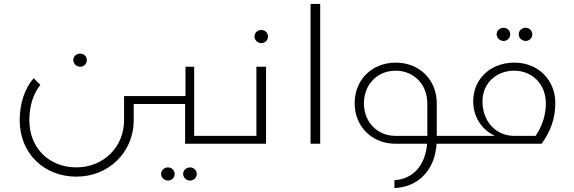

<svg xmlns="http://www.w3.org/2000/svg" viewBox="-20 -730 2915 975"><path d="M387 -391C405 -391 421 -405 421 -425C421 -444 405 -458 387 -458C369 -458 352 -444 352 -425C352 -406 369 -391 387 -391ZM744 -242H610V-119C610 16 506 120 368 120C229 120 129 21 129 -119C129 -192 149 -255 185 -299L151 -333C106 -281 80 -206 80 -119C80 49 204 167 368 167C535 167 659 40 659 -119V-202H744Z M966 -40V-391H922V-242H744C710 -242 686 -234 686 -222C686 -210 710 -202 744 -202H920V0H1089V-40ZM833 120C815 120 798 134 798 153C798 172 815 187 833 187C851 187 867 173 867 153C867 134 851 120 833 120ZM945 120C927 120 910 134 910 153C910 172 927 187 945 187C963 187 979 173 979 153C979 134 963 120 945 120Z M1307 -578C1289 -578 1272 -564 1272 -545C1272 -526 1289 -511 1307 -511C1325 -511 1341 -525 1341 -545C1341 -564 1325 -578 1307 -578ZM1282 -40H1089C1055 -40 1031 -32 1031 -20C1031 -8 1055 0 1089 0H1331V-391H1282Z M1557 0H1606V-710H1557Z M2298 -40H2198V-205C2198 -325 2110 -412 1990 -412C1869 -412 1781 -325 1781 -206C1781 -87 1869 0 1989 0H2149C2139 116 2072 180 1983 185V225C2096 221 2188 142 2197 0H2298ZM1828 -205C1828 -301 1896 -371 1989 -371C2082 -371 2150 -301 2150 -205V-40H1989C1896 -40 1828 -110 1828 -205Z M2537 -522C2555 -522 2571 -536 2571 -556C2571 -575 2555 -589 2537 -589C2519 -589 2502 -575 2502 -556C2502 -537 2519 -522 2537 -522ZM2649 -522C2667 -522 2683 -536 2683 -556C2683 -575 2667 -589 2649 -589C2631 -589 2614 -575 2614 -556C2614 -537 2631 -522 2649 -522ZM2592 -412C2471 -412 2383 -329 2383 -216C2383 -136 2426 -72 2493 -40H2298C2264 -40 2240 -32 2240 -20C2240 -8 2264 0 2298 0H2730C2777 -63 2800 -132 2800 -206C2800 -325 2712 -412 2592 -412ZM2700 -40H2591C2498 -40 2430 -114 2430 -215C2430 -305 2498 -371 2591 -371C2684 -371 2752 -301 2752 -205C2752 -148 2735 -92 2700 -40Z"/></svg>

Font: Sulaf Light
Style: Regular
Weight: 300
Designer: Bandar Raffah (Arabic) and Santiago Orozco (Latin)
Foundry: Caramella and Typemade
Version: Version 1.005;PS 001.005;hotconv 1.0.88;makeotf.lib2.5.64775